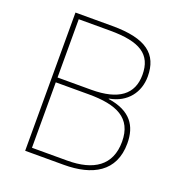

<svg xmlns="http://www.w3.org/2000/svg" viewBox="-129 -823 872 932"><g transform="rotate(20 306.5 -357.0)"><path d="M294 -714H103V0H303C449 0 557 -56 557 -203C557 -293 516 -357 398 -375V-377C490 -393 539 -461 539 -542C539 -657 469 -714 294 -714ZM303 -388H129V-689H291C446 -689 512 -646 512 -541C512 -440 444 -388 303 -388ZM129 -363H300C443 -363 530 -325 530 -202C530 -79 447 -25 311 -25H129Z"/></g></svg>

Font: Noto Sans Canadian Aboriginal Thin
Style: Regular
Weight: 100
Designer: Monotype Design Team, Typotheque's Kevin King
Foundry: Monotype Imaging Inc.
Version: Version 2.004